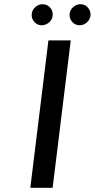

<svg xmlns="http://www.w3.org/2000/svg" viewBox="-20 -892 450 912"><path d="M230 0H124L210 -700H316ZM178 -772Q157 -772 142.5 -788.5Q128 -805 131 -828Q133 -845 148 -858.5Q163 -872 182 -872Q204 -872 218.5 -855.5Q233 -839 230 -817Q228 -798 212.5 -785Q197 -772 178 -772ZM358 -772Q337 -772 322.5 -788.5Q308 -805 311 -828Q313 -845 328 -858.5Q343 -872 362 -872Q384 -872 398 -855.5Q412 -839 410 -817Q407 -798 392 -785Q377 -772 358 -772Z"/></svg>

Font: Kulim Park SemiBold
Style: Italic
Weight: 600
Italic angle: -8°
Designer: Noponies / Dale Sattler
Foundry: Noponies
Version: Version 1.000; ttfautohint (v1.8.3)